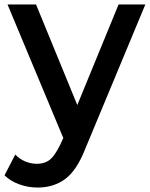

<svg xmlns="http://www.w3.org/2000/svg" viewBox="-49 -611 666 853"><path d="M117.8 222.2Q75.6 222.2 36.1 207.8Q-3.3 193.3 -28.9 167.8L18.9 75.6Q37.8 95.6 62.8 106.1Q87.8 116.7 114.4 116.7Q155.6 116.7 180 91.7Q204.4 66.7 232.2 2.2L-15.6 -591.1H111.1L294.4 -144.4L477.8 -591.1H596.7L328.9 52.2Q292.2 145.6 241.1 183.9Q190 222.2 117.8 222.2Z"/></svg>

Font: Paperlogy 6 SemiBold
Style: Regular
Weight: 600
Designer: redesigned by Lee Juim, glyphs from Gmarket Sans & Montserrat
Foundry: PT&
Version: Version 1.001